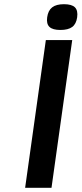

<svg xmlns="http://www.w3.org/2000/svg" viewBox="-20 -890 387 910"><path d="M197.3 -700.2H322.3L224.1 0H99.1ZM283.2 -870.1Q320.3 -870.1 335.2 -855.2Q350.1 -840.3 345.7 -808.1Q341.3 -776.4 322.3 -762.2Q303.2 -748 266.1 -748Q229.5 -748 214.4 -762.5Q199.2 -776.9 203.6 -808.1Q208 -840.3 227.3 -855.2Q246.6 -870.1 283.2 -870.1Z"/></svg>

Font: Fivo Sans Med
Style: Regular
Weight: 450
Designer: Alexander Slobzheninov
Foundry: Alexander Slobzheninov
Version: 1.0